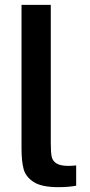

<svg xmlns="http://www.w3.org/2000/svg" viewBox="-20 -770 372 794"><path d="M69 -155V-750H190V-178Q190 -141 193.5 -123Q197 -105 213 -94.5Q229 -84 264 -84Q277 -84 295 -86V-2Q263 4 221 4Q152 4 119 -17.5Q86 -39 77.5 -71.5Q69 -104 69 -155Z"/></svg>

Font: Be Vietnam SemiBold
Style: Regular
Weight: 600
Designer: Gabriel Lam
Foundry: TypeRant
Version: Version 4.000